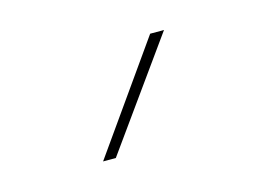

<svg xmlns="http://www.w3.org/2000/svg" viewBox="-43 -860 466 335"><g transform="rotate(-15 190.0 -693.0)"><path d="M109 -596 246 -790H271L132 -596Z"/></g></svg>

Font: Georama ExtraCondensed Thin Thin
Style: Regular
Weight: 250
Version: Version 1.001